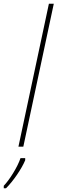

<svg xmlns="http://www.w3.org/2000/svg" viewBox="-85 -780 306 1021"><path d="M13 0H39L201 -760H175ZM-65 208V221H-53C-15 184 31 116 49 72V61H24C8 109 -35 177 -65 208Z"/></svg>

Font: Noto Sans Condensed Thin
Style: Italic
Weight: 100
Width: 3
Italic angle: -12°
Designer: Monotype Design Team
Foundry: Monotype Imaging Inc.
Version: Version 2.013